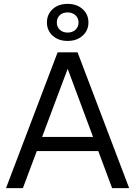

<svg xmlns="http://www.w3.org/2000/svg" viewBox="-20 -970 697 990"><path d="M11 0 277 -700H380L646 0H558L322 -634H336L98 0ZM121 -191 149 -264H509L538 -191ZM329 -759Q281 -759 251.5 -786Q222 -813 222 -854Q222 -896 251.5 -923Q281 -950 329 -950Q376 -950 406 -923Q436 -896 436 -854Q436 -813 406 -786Q376 -759 329 -759ZM329 -802Q353 -802 369 -816.5Q385 -831 385 -854Q385 -877 369 -891.5Q353 -906 329 -906Q303 -906 288 -891.5Q273 -877 273 -854Q273 -831 288.5 -816.5Q304 -802 329 -802Z"/></svg>

Font: SUSE Thin
Style: Regular
Weight: 400
Version: Version 1.000